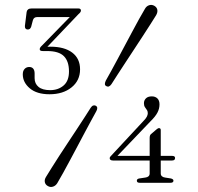

<svg xmlns="http://www.w3.org/2000/svg" viewBox="-20 -734 794 771"><path d="M581 -180Q581 -186 582.5 -190Q584 -194 587 -196L608 -214Q611.5 -217 613.8 -218.2Q616 -219.5 618.5 -219.5Q625.5 -219.5 625.5 -211.5V-37.5Q625.5 -30.5 630.2 -26.2Q635 -22 643 -21L665.5 -17.5Q670.5 -16.5 673.5 -14.2Q676.5 -12 676.5 -8.5Q676.5 0 664.5 0H541Q529.5 0 529.5 -8.5Q529.5 -16 540 -17.5L563.5 -21Q572 -22 576.5 -26.2Q581 -30.5 581 -37.5ZM555.5 -247.5Q565.5 -257.5 569.5 -265.2Q573.5 -273 573.5 -279.5Q573.5 -287.5 569.5 -292.8Q565.5 -298 561.8 -304Q558 -310 558 -319.5Q558 -331 566 -339Q574 -347 589.5 -347Q603.5 -347 612 -338.8Q620.5 -330.5 620.5 -315Q620.5 -297.5 612.2 -281.8Q604 -266 584 -246.5L441.5 -97.5L437 -108H671.5Q677 -108 680 -106Q683 -104 683 -99.5Q683 -89.5 671 -89.5H433.5Q427 -89.5 423.8 -92Q420.5 -94.5 420.5 -98.5Q420.5 -101.5 422.2 -104Q424 -106.5 428.5 -111ZM427.5 -396Q422.5 -389 417.5 -387Q412.5 -385 407 -388Q401 -391 401.2 -397.2Q401.5 -403.5 405 -410.5Q413.5 -425.5 425.8 -447.8Q438 -470 452 -496.2Q466 -522.5 481 -550.5Q496 -578.5 510.5 -605.8Q525 -633 538.2 -657Q551.5 -681 562 -698.5Q568 -709.5 578.8 -713Q589.5 -716.5 600 -710.5Q610 -704.5 611.8 -694.5Q613.5 -684.5 607 -673Q598 -658.5 584 -636.5Q570 -614.5 553.2 -588.8Q536.5 -563 518.5 -535.8Q500.5 -508.5 483.5 -482.5Q466.5 -456.5 452 -434.2Q437.5 -412 427.5 -396ZM344 -301Q349 -308.5 354 -310.2Q359 -312 364.5 -309.5Q370.5 -306 370.5 -300Q370.5 -294 366.5 -287Q358 -271.5 345.8 -249.2Q333.5 -227 319.8 -200.8Q306 -174.5 291 -146.5Q276 -118.5 261.5 -91.2Q247 -64 233.8 -40.2Q220.5 -16.5 210 1.5Q203.5 12 192.8 15.5Q182 19 172 13Q162 7.5 160 -2.8Q158 -13 165 -24Q174 -39 187.8 -60.8Q201.5 -82.5 218.2 -108.5Q235 -134.5 253 -161.5Q271 -188.5 288.2 -214.8Q305.5 -241 319.8 -263.2Q334 -285.5 344 -301ZM162.5 -538 162 -546Q166.5 -546 172 -546.2Q177.5 -546.5 182.5 -546.5Q238.5 -546.5 270 -522.8Q301.5 -499 301.5 -455.5Q301.5 -410.5 267.2 -383Q233 -355.5 179 -355.5Q128 -355.5 99.8 -379.2Q71.5 -403 71.5 -435.5Q71.5 -449.5 78.8 -457.2Q86 -465 97.5 -465Q108 -465 113.5 -458.2Q119 -451.5 119 -439V-420Q119 -398 134.8 -385Q150.5 -372 181.5 -372Q213.5 -372 235.2 -390.5Q257 -409 257 -447Q257 -488 236.5 -508.5Q216 -529 169.5 -529H152.5Q145.5 -529 142.5 -530.8Q139.5 -532.5 139.5 -536.5Q139.5 -539.5 141.5 -543Q143.5 -546.5 150 -552.5L273.5 -679L275 -665.5H129.5Q115.5 -665.5 112 -652.5L105 -626Q103 -621 99.8 -618.2Q96.5 -615.5 91.5 -615.5Q85.5 -615.5 82.5 -619.2Q79.5 -623 80 -630L87 -686Q88 -692.5 92.8 -696.2Q97.5 -700 106.5 -700H295Q300 -700 302.5 -697.8Q305 -695.5 305 -691.5Q305 -689 303 -685.5Q301 -682 295 -677Z"/></svg>

Font: Fraunces ExtraLight
Style: Regular
Weight: 250
Version: Version 1.000;[b76b70a41]